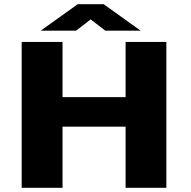

<svg xmlns="http://www.w3.org/2000/svg" viewBox="-20 -901 915 921"><path d="M84 0V-700H280V-435H582.5V-700H778V0H582.5V-293.5H280V0ZM175.5 -754 353 -881H477L654.5 -754H485L415 -808L345 -754Z"/></svg>

Font: Trispace SemiExpanded ExtraBold
Style: Regular
Weight: 800
Width: 6
Designer: Tyler Finck
Foundry: Etcetera Type Company
Version: Version 1.210; ttfautohint (v1.8.3)